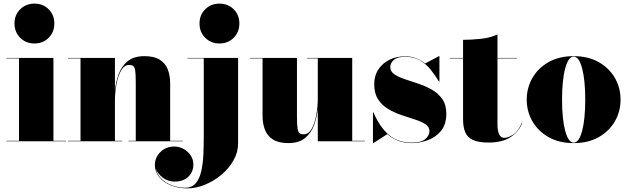

<svg xmlns="http://www.w3.org/2000/svg" viewBox="-20 -780 3470 1060"><path d="M60 -650Q60 -697.5 91.5 -728.8Q123 -760 170 -760Q217.5 -760 248.8 -728.8Q280 -697.5 280 -650Q280 -603 248.8 -571.5Q217.5 -540 170 -540Q123 -540 91.5 -571.5Q60 -603 60 -650ZM15 -2.5H85V-457.5H15V-460H275V-2.5H345V0H15Z M354.5 -2.5H424.5V-457.5H354.5V-460H614.5V-280Q619 -326 634.8 -369.8Q650.5 -413.5 684.5 -441.8Q718.5 -470 777.5 -470Q831 -470 862 -450.5Q893 -431 906.2 -396.8Q919.5 -362.5 919.5 -319V-2.5H989.5V0H689.5V-2.5H729.5V-327.5Q729.5 -369.5 726.5 -389.5Q723.5 -409.5 715.5 -415.5Q707.5 -421.5 693.5 -421.5Q666 -421.5 648.5 -390.8Q631 -360 622.8 -314.2Q614.5 -268.5 614.5 -223V-2.5H654.5V0H354.5Z M1081.5 -650Q1081.5 -697.5 1113 -728.8Q1144.5 -760 1191.5 -760Q1239 -760 1270.2 -728.8Q1301.5 -697.5 1301.5 -650Q1301.5 -603 1270.2 -571.5Q1239 -540 1191.5 -540Q1144.5 -540 1113 -571.5Q1081.5 -603 1081.5 -650ZM1294.5 -460V11.5Q1294.5 60.5 1269.2 105.2Q1244 150 1202.5 184.8Q1161 219.5 1111.5 239.8Q1062 260 1013 260Q965 260 924.5 243.8Q884 227.5 859.5 198.2Q835 169 835 131Q835 89 865.8 59Q896.5 29 942 29Q969.5 29 993.5 42.2Q1017.5 55.5 1032.5 78Q1047.5 100.5 1047.5 128Q1047.5 169.5 1019.5 196Q991.5 222.5 944 222.5Q907 222.5 878.2 200.2Q849.5 178 840 151.5Q846.5 183 871 206.8Q895.5 230.5 930.2 243.5Q965 256.5 1002.5 256.5Q1040 256.5 1061 231.2Q1082 206 1091.2 164.8Q1100.5 123.5 1102.8 74.2Q1105 25 1105 -22.5V-457.5H1015V-460Z M1619.5 -460V-132.5Q1619.5 -90.5 1622.8 -70.5Q1626 -50.5 1633.8 -44.5Q1641.5 -38.5 1655.5 -38.5Q1683.5 -38.5 1700.8 -69.2Q1718 -100 1726.2 -145.8Q1734.5 -191.5 1734.5 -237V-457.5H1674.5V-460H1924.5V-2.5H1994.5V0H1734.5V-180Q1730 -134 1714.2 -90.2Q1698.5 -46.5 1664.5 -18.2Q1630.5 10 1571.5 10Q1518 10 1487 -9.8Q1456 -29.5 1442.8 -63.5Q1429.5 -97.5 1429.5 -141V-457.5H1359.5V-460Z M2041.5 10H2039V-160H2041.5Q2077 -77.5 2127.2 -35Q2177.5 7.5 2253 7.5Q2305 7.5 2328 -12.2Q2351 -32 2351 -55.5Q2351 -79.5 2329 -94Q2307 -108.5 2272.2 -119.8Q2237.5 -131 2198.5 -144Q2159.5 -157 2124.8 -177.2Q2090 -197.5 2068 -230.5Q2046 -263.5 2046 -315Q2046 -362 2068.8 -396.5Q2091.5 -431 2130 -450Q2168.5 -469 2216 -469Q2250.5 -469 2277.8 -458Q2305 -447 2327 -429.5L2403.5 -470H2406V-330H2403.5Q2383.5 -362.5 2359 -393.8Q2334.5 -425 2300 -445.8Q2265.5 -466.5 2216 -466.5Q2173 -466.5 2153.8 -448.8Q2134.5 -431 2134.5 -410.5Q2134.5 -385.5 2156.8 -370.2Q2179 -355 2214.2 -343.2Q2249.5 -331.5 2289.2 -318.2Q2329 -305 2364.2 -285Q2399.5 -265 2421.8 -233.2Q2444 -201.5 2444 -152Q2444 -92.5 2414.5 -57Q2385 -21.5 2340.8 -5.8Q2296.5 10 2253 10Q2212 10 2178.5 -2.8Q2145 -15.5 2118 -39.5Z M2863.5 -102Q2845.5 -54 2799.5 -23.5Q2753.5 7 2677.5 7Q2621.5 7 2591 -7.2Q2560.5 -21.5 2548.5 -50Q2536.5 -78.5 2536.5 -121V-457.5H2463.5V-460H2536.5V-560Q2581.5 -560 2635.2 -565.8Q2689 -571.5 2726.5 -590V-460H2833.5V-457.5H2726.5V-94Q2726.5 -19 2764.5 -19Q2785.5 -19 2814 -37.5Q2842.5 -56 2861 -102.5Z M2888 -230Q2888 -295 2919.2 -349.5Q2950.5 -404 3008.5 -437Q3066.5 -470 3147 -470Q3227.5 -470 3285.5 -437Q3343.5 -404 3374.8 -349.5Q3406 -295 3406 -230Q3406 -165 3374.8 -110.5Q3343.5 -56 3285.5 -23Q3227.5 10 3147 10Q3066.5 10 3008.5 -23Q2950.5 -56 2919.2 -110.5Q2888 -165 2888 -230ZM3083 -230Q3083 -122 3100.5 -57.2Q3118 7.5 3147 7.5Q3176.5 7.5 3193.8 -57.2Q3211 -122 3211 -230Q3211 -338 3193.8 -402.8Q3176.5 -467.5 3147 -467.5Q3118 -467.5 3100.5 -402.8Q3083 -338 3083 -230Z"/></svg>

Font: Bodoni* 72pt Fatface
Style: Regular
Weight: 900
Version: Version 2.3